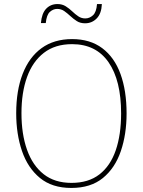

<svg xmlns="http://www.w3.org/2000/svg" viewBox="-20 -918 705 948"><path d="M605 -358Q605 -255 576.5 -171.5Q548 -88 488 -39Q428 10 332 10Q237 10 177 -39.5Q117 -89 88.5 -172.5Q60 -256 60 -359Q60 -471 92 -553.5Q124 -636 185.5 -680.5Q247 -725 336 -725Q425 -725 485 -680Q545 -635 575 -552.5Q605 -470 605 -358ZM86 -359Q86 -256 113.5 -178.5Q141 -101 195.5 -58Q250 -15 333 -15Q417 -15 471 -57Q525 -99 551.5 -176Q578 -253 578 -358Q578 -521 516 -610.5Q454 -700 336 -700Q252 -700 196.5 -657Q141 -614 113.5 -537.5Q86 -461 86 -359ZM182 -804Q186 -852 208 -875Q230 -898 264 -898Q287 -898 304.5 -887Q322 -876 336.5 -862Q351 -848 366.5 -837.5Q382 -827 401 -827Q422 -827 439 -842.5Q456 -858 459 -898H483Q481 -851 457.5 -827Q434 -803 400 -803Q376 -803 359 -814Q342 -825 327 -839Q312 -853 297 -863.5Q282 -874 262 -874Q243 -874 226.5 -859.5Q210 -845 206 -804Z"/></svg>

Font: Noto Sans Khmer UI SemiCondensed Thin
Style: Regular
Weight: 100
Width: 4
Designer: Danh Hong and the Monotype Design Team
Foundry: Monotype Imaging Inc.
Version: Version 2.002; ttfautohint (v1.8.4.7-5d5b)